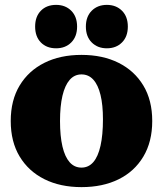

<svg xmlns="http://www.w3.org/2000/svg" viewBox="-20 -755 668 787"><path d="M314 12Q227 12 162 -20.5Q97 -53 60.5 -113.5Q24 -174 24 -259Q24 -344 60.5 -404.5Q97 -465 162 -497.5Q227 -530 314 -530Q401 -530 466 -497.5Q531 -465 567.5 -404.5Q604 -344 604 -259Q604 -174 567.5 -113Q531 -52 466 -20Q401 12 314 12ZM314 -68Q343 -68 362.5 -90.5Q382 -113 392 -157.5Q402 -202 402 -266Q402 -325 392 -366Q382 -407 362.5 -428.5Q343 -450 314 -450Q285 -450 265.5 -427.5Q246 -405 236 -362.5Q226 -320 226 -259Q226 -197 236 -154.5Q246 -112 265.5 -90Q285 -68 314 -68ZM418 -557Q380 -557 356 -581Q332 -605 332 -646Q332 -687 356 -711Q380 -735 418 -735Q456 -735 480 -711Q504 -687 504 -646Q504 -605 480 -581Q456 -557 418 -557ZM210 -557Q171 -557 147.5 -581Q124 -605 124 -646Q124 -687 147.5 -711Q171 -735 210 -735Q248 -735 272 -711Q296 -687 296 -646Q296 -605 272 -581Q248 -557 210 -557Z"/></svg>

Font: Montagu Slab 144pt
Style: Bold
Weight: 700
Designer: Florian Karsten
Foundry: Florian Karsten
Version: Version 1.000